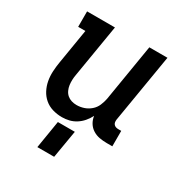

<svg xmlns="http://www.w3.org/2000/svg" viewBox="-171 -658 942 991"><g transform="rotate(30 300.0 -162.5)"><path d="M223 8Q194 8 167 0Q140 -8 119.5 -25.5Q99 -43 86.5 -67Q74 -91 69 -118Q64 -145 65.5 -174Q67 -203 72 -232L106 -438H63V-530H229L177 -217Q174 -201 173.5 -185.5Q173 -170 175 -155Q177 -140 183.5 -126Q190 -112 201 -102.5Q212 -93 226.5 -88.5Q241 -84 257 -84Q279 -84 300 -91Q321 -98 338.5 -113Q356 -128 365 -149Q374 -170 378 -191L434 -530H542L474 -122Q473 -114 474 -107Q475 -100 479.5 -94.5Q484 -89 491 -86.5Q498 -84 506 -84H524V8H491Q468 8 446.5 4Q425 0 407 -11.5Q389 -23 378 -41Q367 -59 364 -81Q354 -61 339 -43.5Q324 -26 305 -14Q286 -2 265 3Q244 8 223 8ZM191 205 218 40H319L291 205Z"/></g></svg>

Font: Iosevka Slab Semibold Extended
Style: Italic
Weight: 600
Width: 7
Italic angle: -9°
Monospace: yes
Designer: Belleve Invis
Foundry: Belleve Invis
Version: Version 11.1.0; ttfautohint (v1.8.3)